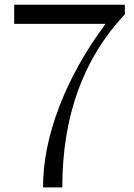

<svg xmlns="http://www.w3.org/2000/svg" viewBox="-20 -812 582 832"><path d="M521 -791.5V-750Q250 -461.9 250 0H166.5Q166.5 -167 237.1 -350.6Q307.6 -534.2 437.5 -708.5H41.5V-791.5Z"/></svg>

Font: Resagnicto
Style: Regular
Weight: 500
Version: Version 0.9991